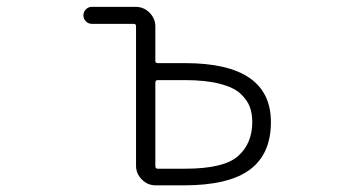

<svg xmlns="http://www.w3.org/2000/svg" viewBox="-20 -565 1040 563"><path d="M442.4 -330.1Q435.5 -330.1 435.5 -322.3V-78.1Q435.5 -70.3 442.4 -70.3H522.5Q636.7 -70.3 678.2 -107.4Q719.7 -144.5 719.7 -207Q719.7 -232.4 712.4 -252Q705.1 -271.5 685.5 -290Q666 -308.6 624.5 -319.3Q583 -330.1 522.5 -330.1ZM378.9 -488.3Q378.9 -495.1 372.1 -495.1H249Q239.3 -495.1 231.9 -502.4Q224.6 -509.8 224.6 -520Q224.6 -530.3 231.9 -537.6Q239.3 -544.9 249 -544.9H377.9Q401.4 -544.9 418.5 -527.8Q435.5 -510.7 435.5 -487.3V-386.7Q435.5 -379.9 442.4 -379.9H522.5Q774.4 -379.9 774.4 -207Q774.4 -113.3 712.4 -67.4Q650.4 -21.5 518.6 -21.5H436.5Q413.1 -21.5 396 -38.6Q378.9 -55.7 378.9 -79.1Z"/></svg>

Font: Rounded-X Mgen+ 2m light
Style: Regular
Weight: 200
Designer: [Source Han Sans]
Ryoko NISHIZUKA  (kana & ideographs); Paul D. Hunt (Latin, Greek & Cyrillic); Wenlong ZHANG  (bopomofo
Version: Version 1.059.20150602